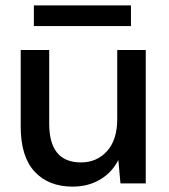

<svg xmlns="http://www.w3.org/2000/svg" viewBox="-20 -682 630 714"><path d="M250 12Q160 12 108.5 -44Q57 -100 57 -211V-496H163V-222Q163 -78 281 -78Q340 -78 378 -120Q416 -162 416 -240V-496H522V0H428L420 -87Q397 -41 352.5 -14.5Q308 12 250 12ZM106 -585V-662H467V-585Z"/></svg>

Font: Firefly Display Medium
Style: Regular
Weight: 500
Designer: Colophon Foundry, Jonny Pinhorn
Foundry: Colophon Foundry
Version: Version 1.200; ttfautohint (v1.8.3)